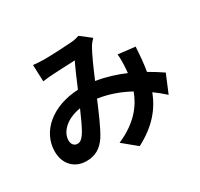

<svg xmlns="http://www.w3.org/2000/svg" viewBox="-172 -996 1344 1288"><g transform="rotate(-30 500.0 -351.5)"><path d="M214 -757 219 -628C245 -632 280 -635 300 -636C346 -639 432 -642 472 -644C449 -597 420 -529 392 -463C191 -454 50 -336 50 -181C50 -80 116 -19 204 -19C272 -19 320 -47 360 -107C395 -162 437 -262 473 -347C559 -335 639 -305 710 -266C677 -175 607 -80 456 -15L562 72C696 2 772 -86 816 -199C847 -176 876 -153 902 -129L960 -268C931 -288 895 -311 853 -335C863 -391 868 -453 872 -520L741 -535C744 -505 744 -465 741 -426C740 -415 739 -404 738 -392C673 -420 599 -444 521 -456C557 -541 595 -628 621 -671C629 -685 641 -698 655 -713L575 -775C558 -768 532 -762 507 -761C460 -757 354 -752 297 -752C275 -752 241 -754 214 -757ZM167 -200C167 -263 230 -331 342 -348C314 -285 287 -222 261 -185C243 -160 229 -150 209 -150C186 -150 167 -167 167 -200Z"/></g></svg>

Font: Source Han Sans CN
Style: Bold
Weight: 700
Designer: Ryoko NISHIZUKA 西塚涼子 (kana, bopomofo & ideographs); Paul D. Hunt (Latin, Greek & Cyrillic); Sandoll Communications 산돌커뮤니
Foundry: Adobe
Version: Version 2.001;hotconv 1.0.107;makeotfexe 2.5.65593